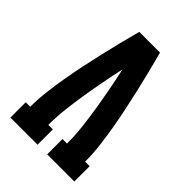

<svg xmlns="http://www.w3.org/2000/svg" viewBox="-215 -832 930 930"><g transform="rotate(45 250.0 -367.5)"><path d="M31 0V-105H62Q62 -158 68.5 -211.5Q75 -265 84 -317.5Q93 -370 104 -422.5Q115 -475 127 -527Q139 -579 152 -631Q165 -683 179 -735H321Q335 -683 348 -631Q361 -579 373 -527Q385 -475 396 -422.5Q407 -370 416 -317.5Q425 -265 431.5 -211.5Q438 -158 438 -105H469V0H283V-105H314Q314 -161 307.5 -217Q301 -273 292 -328.5Q283 -384 272.5 -439Q262 -494 250 -549Q238 -494 227.5 -439Q217 -384 208 -328.5Q199 -273 192.5 -217Q186 -161 186 -105H217V0Z"/></g></svg>

Font: Iosevka Curly Slab Extrabold
Style: Regular
Weight: 800
Monospace: yes
Designer: Belleve Invis
Foundry: Belleve Invis
Version: Version 22.1.2; ttfautohint (v1.8.4)